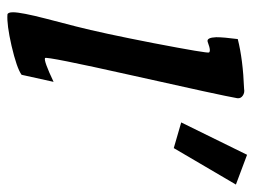

<svg xmlns="http://www.w3.org/2000/svg" viewBox="-104 -573 684 516"><g transform="rotate(90 238.0 -315.0)"><path d="M244 -611Q237 -570 182 -325Q131 -97 136 -94Q143 -90 200 -117L181 -31Q163 -18 103 -4Q46 9 19 7Q13 6 13 -8Q13 -30 30 -96L51 -177Q69 -247 96 -386Q124 -532 121 -535Q119 -537 115 -537Q108 -537 92 -531Q81 -528 80 -554Q80 -574 85 -612Q140 -626 219 -629Q229 -631 237 -625.5Q245 -620 244 -611ZM396 -637 476 -607 378 -440 309 -460Z"/></g></svg>

Font: GFS Neohellenic Rg
Style: Bold Italic
Weight: 700
Italic angle: -12°
Designer: Designed by Takis Katsoulidis and George D. Matthiopoulos.
Foundry: Designed by Takis Katsoulidis and George D. Matthiopoulos.
Version: Version 1.0